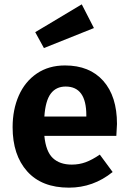

<svg xmlns="http://www.w3.org/2000/svg" viewBox="-20 -847 591 883"><path d="M515 -222H184Q191 -150 223 -120Q255 -90 310 -90Q344 -90 374 -101Q404 -112 439 -136L498 -56Q409 16 297 16Q172 16 105 -59Q38 -134 38 -262Q38 -343 66.5 -407.5Q95 -472 149.5 -509Q204 -546 279 -546Q392 -546 455 -475Q518 -404 518 -277Q518 -267 515 -222ZM377 -317Q377 -449 282 -449Q238 -449 213.5 -416.5Q189 -384 184 -311H377ZM412 -718 182 -626 142 -699 356 -827Z"/></svg>

Font: Wolseley Sans SemiBold
Style: Regular
Weight: 600
Designer: Carrois Corporate & Edenspiekermann AG
Foundry: Carrois Corporate GbR & Edenspiekermann AG
Version: Version 4.202